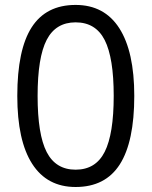

<svg xmlns="http://www.w3.org/2000/svg" viewBox="-20 -745 612 775"><path d="M522 -357.9Q522 -172.9 463.6 -81.5Q405.3 9.8 285.2 9.8Q169.9 9.8 109.9 -83.7Q49.8 -177.2 49.8 -357.9Q49.8 -544.4 107.9 -634.8Q166 -725.1 285.2 -725.1Q401.4 -725.1 461.7 -630.9Q522 -536.6 522 -357.9ZM131.8 -357.9Q131.8 -202.1 168.5 -131.1Q205.1 -60.1 285.2 -60.1Q366.2 -60.1 402.6 -132.1Q439 -204.1 439 -357.9Q439 -511.7 402.6 -583.3Q366.2 -654.8 285.2 -654.8Q205.1 -654.8 168.5 -584.2Q131.8 -513.7 131.8 -357.9Z"/></svg>

Font: HunimalSansv1.5
Style: Regular
Weight: 400
Foundry: Ascender Corporation
Version: Version 1.10